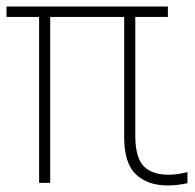

<svg xmlns="http://www.w3.org/2000/svg" viewBox="-20 -560 597 589"><path d="M100 1V-508H0V-540H495V-508H395V-145Q395 -77 420.5 -50.5Q446 -24 497 -24Q523 -24 555 -32V2Q541.5 5 525.5 7Q509.5 9 495 9Q433 9 397 -25Q361 -59 361 -139V-508H134V1Z"/></svg>

Font: Encode Sans Cnd Th
Style: Regular
Weight: 100
Width: 3
Designer: Multiple Designers
Foundry: Impallari Type
Version: Version 3.002; ttfautohint (v1.8.3) -l 8 -r 50 -G 200 -x 14 